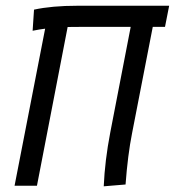

<svg xmlns="http://www.w3.org/2000/svg" viewBox="-20 -653 615 675"><path d="M109.9 0H31.2L138.7 -552.2Q119.1 -549.8 94.7 -544.9L99.6 -619.1Q162.1 -632.8 252.4 -632.8H574.7L560.1 -558.6H517.1L444.3 -184.6Q429.2 -108.9 421.4 -4.4L344.7 2Q348.6 -88.4 367.7 -187.5L439.5 -558.6H277.3Q236.3 -558.6 217.8 -558.1Z"/></svg>

Font: Fantasque Sans Mono
Style: Italic
Weight: 400
Italic angle: -11°
Monospace: yes
Designer: Jany Belluz
Version: Version 1.8.0 ; ttfautohint (v1.8.2)